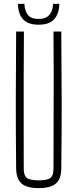

<svg xmlns="http://www.w3.org/2000/svg" viewBox="-20 -962 398 987"><path d="M179 5Q117.5 5 90.8 -18.5Q64 -42 63 -95Q61 -274.5 61.2 -447.8Q61.5 -621 63 -800H103Q102 -680.5 101.8 -564Q101.5 -447.5 101.8 -331Q102 -214.5 102 -95Q102 -60 118 -47.5Q134 -35 179 -35Q224 -35 239.5 -47.5Q255 -60 255 -95Q255 -214.5 255.5 -331Q256 -447.5 256 -564Q256 -680.5 255 -800H295Q296.5 -621 297 -447.8Q297.5 -274.5 295 -95Q294.5 -42 267.5 -18.5Q240.5 5 179 5ZM179 -835Q124.5 -835 99 -862.2Q73.5 -889.5 72 -942H105.5Q106.5 -908.5 122.5 -886.5Q138.5 -864.5 179 -864.5Q215 -864.5 233.5 -885.2Q252 -906 252.5 -942H285Q283.5 -890.5 258.2 -862.8Q233 -835 179 -835Z"/></svg>

Font: Big Shoulders Text SC Thin
Style: Regular
Weight: 100
Designer: Patric King
Foundry: XO Type Co
Version: Version 2.002